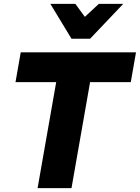

<svg xmlns="http://www.w3.org/2000/svg" viewBox="-20 -971 722 991"><path d="M445 -547H655L682 -701H87L60 -547H270L174 0H349ZM490 -951 418 -884 369 -951H240L349 -771H445L616 -951Z"/></svg>

Font: Geom ExtraBold
Style: Bold Italic
Weight: 800
Italic angle: -10°
Version: Version 1.102